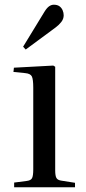

<svg xmlns="http://www.w3.org/2000/svg" viewBox="-20 -794 366 814"><path d="M40 0V-20L94 -27Q111 -29 116 -39Q121 -49 121 -76V-422Q121 -458 115 -470Q109 -482 87 -484L37 -489L39 -507L206 -516L214 -511V-72Q214 -48 219.5 -39Q225 -30 241 -28L298 -19V0ZM89 -584 78 -596 169 -745Q179 -761 188.5 -767.5Q198 -774 208 -774Q223 -774 232 -767.5Q241 -761 245.5 -750.5Q250 -740 250 -729Q250 -714 240 -701Q230 -688 215 -677Z"/></svg>

Font: Literata 60pt
Style: Regular
Weight: 400
Designer: Latin by Veronika Burian and Jose Scaglione. Greek by Irene Vlachou. Cyrillic by Vera Evstafieva.
Foundry: TypeTogether
Version: Version 3.002